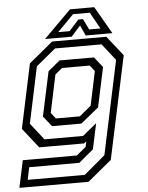

<svg xmlns="http://www.w3.org/2000/svg" viewBox="-80 -746 767 994"><g transform="rotate(-5 304.0 -249.0)"><path d="M-20 200 10 59H291L340 18.5L346 -10L334 0H100.5L19.5 -103L90.5 -437L215 -540H496.5L578 -437L464 97L339.5 200ZM26.5 162.5H323L433 70L536.5 -416.5L468.5 -503H227L125 -419L63 -126L131 -39H332L405 -99L376.5 34.5L300.5 98H40ZM176.5 -103.5 133.5 -157 183 -388 244.5 -439H423.5L466 -385.5L422 -179.5L329 -103.5ZM199.5 -141.5H324L384.5 -191.5L422 -368.5L397.5 -399H254L217 -368.5L175.5 -172ZM321.5 -698H447.5L529.5 -556H391L366 -610L318 -556H179.5ZM335 -671.5 250.5 -585.5H309.5L360 -641.5H384L411.5 -585.5H470L422 -671.5Z"/></g></svg>

Font: Tourney
Style: Italic
Weight: 400
Italic angle: -12°
Version: Version 1.015